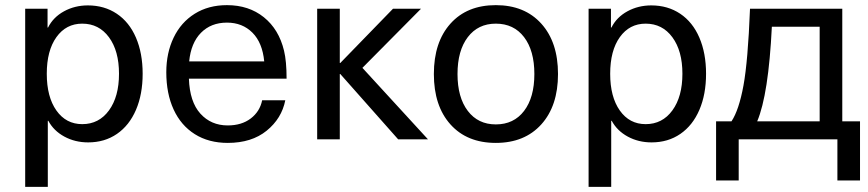

<svg xmlns="http://www.w3.org/2000/svg" viewBox="-20 -542 3379 747"><path d="M323 12Q272 12 230.5 -10.5Q189 -33 168 -72H166V185H78V-508H165V-435H167Q187 -475 229 -498Q271 -521 322 -521Q386 -521 434.5 -488.5Q483 -456 509 -395.5Q535 -335 535 -255Q535 -175 509 -114.5Q483 -54 435 -21Q387 12 323 12ZM300 -59Q365 -59 404 -112.5Q443 -166 443 -255Q443 -344 404 -397Q365 -450 300 -450Q237 -450 199.5 -397.5Q162 -345 162 -255Q162 -165 199.5 -112Q237 -59 300 -59Z M1000 -152H1090Q1076 -81 1017.5 -33.5Q959 14 866 14Q792 14 738 -20Q684 -54 655.5 -116Q627 -178 627 -261Q627 -336 655.5 -395.5Q684 -455 737.5 -488.5Q791 -522 863 -522Q948 -522 1006.5 -475Q1065 -428 1085 -345Q1095 -304 1095 -236H715Q718 -146 759.5 -100Q801 -54 866 -54Q920 -54 955.5 -81Q991 -108 1000 -152ZM716 -303H1008Q1001 -376 962 -415Q923 -454 863 -454Q801 -454 762 -414.5Q723 -375 716 -303Z M1529 0 1304 -254H1302V0H1214V-508H1302V-297H1304L1509 -508H1618L1390 -278L1645 0Z M1909 -522Q2021 -522 2086 -450Q2151 -378 2151 -254Q2151 -130 2086 -58Q2021 14 1909 14Q1797 14 1732.5 -58Q1668 -130 1668 -254Q1668 -378 1732.5 -450Q1797 -522 1909 -522ZM1909 -58Q1979 -58 2019 -110.5Q2059 -163 2059 -254Q2059 -345 2019 -397.5Q1979 -450 1909 -450Q1840 -450 1800 -397.5Q1760 -345 1760 -254Q1760 -163 1800 -110.5Q1840 -58 1909 -58Z M2515 12Q2464 12 2422.5 -10.5Q2381 -33 2360 -72H2358V185H2270V-508H2357V-435H2359Q2379 -475 2421 -498Q2463 -521 2514 -521Q2578 -521 2626.5 -488.5Q2675 -456 2701 -395.5Q2727 -335 2727 -255Q2727 -175 2701 -114.5Q2675 -54 2627 -21Q2579 12 2515 12ZM2492 -59Q2557 -59 2596 -112.5Q2635 -166 2635 -255Q2635 -344 2596 -397Q2557 -450 2492 -450Q2429 -450 2391.5 -397.5Q2354 -345 2354 -255Q2354 -165 2391.5 -112Q2429 -59 2492 -59Z M3326 160H3238V0H2854V160H2766V-70H2826Q2855 -114 2872.5 -209Q2890 -304 2898 -508H3257V-70H3326ZM2983 -438Q2970 -174 2926 -70H3169V-438Z"/></svg>

Font: CST
Style: Regular
Weight: 400
Version: Version 1.00